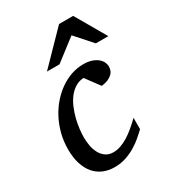

<svg xmlns="http://www.w3.org/2000/svg" viewBox="-179 -817 831 926"><g transform="rotate(-30 237.0 -354.0)"><path d="M402.8 -423.8Q402.8 -414.1 399.9 -403.8Q397 -393.6 388.4 -384.8Q379.9 -376 365 -368.9Q350.1 -361.8 326.2 -358.9L269 -436Q242.2 -434.6 221.2 -421.1Q200.2 -407.7 184.3 -386.7Q168.5 -365.7 157.5 -339.1Q146.5 -312.5 139.6 -285.2Q132.8 -257.8 129.9 -231.9Q127 -206.1 127 -186Q127 -161.6 131.6 -137.9Q136.2 -114.3 146.7 -95.5Q157.2 -76.7 174.1 -64.9Q190.9 -53.2 215.8 -53.2Q235.8 -53.2 256.3 -60.3Q276.9 -67.4 297.6 -80.1Q318.4 -92.8 339.4 -110.4Q360.4 -127.9 381.8 -148.9V-85.9Q366.2 -70.8 346.2 -53.7Q326.2 -36.6 301.8 -22Q277.3 -7.3 248.3 2.4Q219.2 12.2 186 12.2Q150.4 12.2 121.8 -0.2Q93.3 -12.7 73.5 -36.4Q53.7 -60.1 43 -94.7Q32.2 -129.4 32.2 -173.8Q32.2 -218.8 42.7 -259.8Q53.2 -300.8 71.8 -336.4Q90.3 -372.1 115.7 -401.1Q141.1 -430.2 170.9 -450.9Q200.7 -471.7 233.6 -482.9Q266.6 -494.1 300.8 -494.1Q327.6 -494.1 347.2 -487.3Q366.7 -480.5 378.9 -470.2Q391.1 -460 397 -447.5Q402.8 -435.1 402.8 -423.8ZM403.8 -550.8 321.8 -643.1 201.7 -550.8H131.8L296.9 -720.2H375.5L473.6 -550.8Z"/></g></svg>

Font: Charis SIL Viet
Style: Italic
Weight: 400
Italic angle: -11°
Foundry: SIL International
Version: Version 5.000